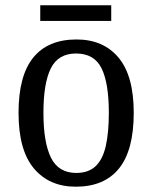

<svg xmlns="http://www.w3.org/2000/svg" viewBox="-20 -695 576 725"><path d="M266 10Q166 10 108 -59Q50 -128 50 -269Q50 -409 105.5 -477.5Q161 -546 269 -546Q370 -546 427.5 -477.5Q485 -409 485 -269Q485 -128 429.5 -59Q374 10 266 10ZM268 -42Q314 -42 341 -67.5Q368 -93 379.5 -144Q391 -195 391 -269Q391 -381 363.5 -437Q336 -493 267 -493Q200 -493 172 -437Q144 -381 144 -269Q144 -157 172.5 -99.5Q201 -42 268 -42ZM132 -616V-675H400V-616Z"/></svg>

Font: Noto Serif Thai SemiCondensed
Style: Regular
Weight: 400
Width: 4
Designer: Monotype Design Team
Foundry: Monotype Imaging Inc.
Version: Version 2.002